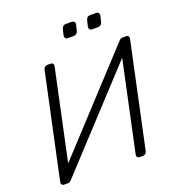

<svg xmlns="http://www.w3.org/2000/svg" viewBox="-156 -1013 1039 1136"><g transform="rotate(-20 363.5 -445.0)"><path d="M54 0Q44 0 39 -6.5Q34 -13 36 -23L176 -677Q178 -688 185.5 -694Q193 -700 203 -700H221Q231 -700 236 -694Q241 -688 239 -677L118 -110L652 -688Q654 -690 659.5 -695Q665 -700 675 -700H696Q706 -700 711 -694Q716 -688 714 -677L574 -22Q572 -12 565 -6Q558 0 548 0H530Q520 0 514.5 -6Q509 -12 511 -22L632 -588L99 -12Q98 -10 92 -5Q86 0 76 0ZM522 -807Q512 -807 507.5 -813Q503 -819 504 -829L513 -867Q515 -877 522 -883.5Q529 -890 539 -890H577Q587 -890 592.5 -883.5Q598 -877 596 -867L587 -829Q585 -819 577.5 -813Q570 -807 560 -807ZM369 -807Q359 -807 354.5 -813Q350 -819 351 -829L360 -867Q362 -877 369 -883.5Q376 -890 386 -890H424Q434 -890 439.5 -883.5Q445 -877 443 -867L434 -829Q432 -819 424.5 -813Q417 -807 407 -807Z"/></g></svg>

Font: Rubik Light
Style: Italic
Weight: 300
Italic angle: -12°
Designer: Hubert and Fischer
Foundry: Hubert and Fischer
Version: Version 2.300;gftools[0.9.30]